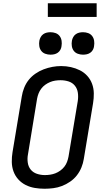

<svg xmlns="http://www.w3.org/2000/svg" viewBox="-20 -1152 640 1180"><path d="M254 8Q223 8 193.5 3Q164 -2 138 -15Q112 -28 92.5 -49.5Q73 -71 63 -98.5Q53 -126 52.5 -156.5Q52 -187 57 -217L114 -560Q118 -586 128.5 -612.5Q139 -639 156.5 -661Q174 -683 198 -699.5Q222 -716 248.5 -726Q275 -736 302 -741Q329 -746 356 -746Q387 -746 416 -739.5Q445 -733 471 -720Q497 -707 516.5 -685.5Q536 -664 546 -636.5Q556 -609 556.5 -578.5Q557 -548 552 -518L495 -175Q491 -149 480.5 -123Q470 -97 452.5 -74.5Q435 -52 411 -35.5Q387 -19 361 -9Q335 1 307.5 4.5Q280 8 254 8ZM256 -76Q272 -76 288.5 -78.5Q305 -81 320.5 -87Q336 -93 350.5 -103.5Q365 -114 375.5 -127.5Q386 -141 392 -157Q398 -173 401 -189L458 -531Q462 -557 458.5 -582Q455 -607 440 -625.5Q425 -644 401.5 -651.5Q378 -659 352 -659Q336 -659 319.5 -656.5Q303 -654 287.5 -647.5Q272 -641 258 -631Q244 -621 233.5 -607Q223 -593 217 -577.5Q211 -562 208 -546L152 -204Q147 -179 150.5 -153.5Q154 -128 168.5 -110Q183 -92 206.5 -84Q230 -76 256 -76ZM490 -816Q474 -816 458.5 -821.5Q443 -827 433.5 -839.5Q424 -852 421.5 -868.5Q419 -885 422 -902Q424 -913 430 -924Q436 -935 446 -942Q456 -949 467.5 -951.5Q479 -954 490 -954Q507 -954 522 -948.5Q537 -943 546.5 -930.5Q556 -918 558.5 -901.5Q561 -885 558 -868Q557 -857 551 -846Q545 -835 535 -828Q525 -821 513.5 -818.5Q502 -816 490 -816ZM290 -816Q274 -816 258.5 -821.5Q243 -827 233.5 -839.5Q224 -852 221.5 -868.5Q219 -885 222 -902Q224 -913 230 -924Q236 -935 246 -942Q256 -949 267.5 -951.5Q279 -954 290 -954Q307 -954 322 -948.5Q337 -943 346.5 -930.5Q356 -918 358.5 -901.5Q361 -885 358 -868Q357 -857 351 -846Q345 -835 335 -828Q325 -821 313.5 -818.5Q302 -816 290 -816ZM274 -1048V-1132H574V-1048Z"/></svg>

Font: Iosevka Curly MdExObl
Style: Regular
Weight: 500
Width: 7
Italic angle: -9°
Monospace: yes
Designer: Belleve Invis
Foundry: Belleve Invis
Version: Version 11.1.0; ttfautohint (v1.8.3)